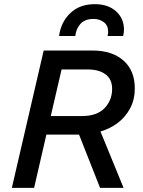

<svg xmlns="http://www.w3.org/2000/svg" viewBox="-20 -903 689 923"><path d="M37 0 190 -660H426Q519 -660 573.5 -612Q628 -564 628 -478Q628 -425 606 -383Q584 -341 546.5 -312.5Q509 -284 463 -271L574 0H461L360 -256H203L144 0ZM403 -569H276L224 -345H373Q446 -345 482.5 -383Q519 -421 519 -476Q519 -522 487.5 -545.5Q456 -569 403 -569ZM264 -730Q273 -797 318 -840Q363 -883 436 -883Q500 -883 538 -848.5Q576 -814 576 -761Q576 -747 572 -730H497Q498 -735 499 -739.5Q500 -744 500 -749Q500 -781 479 -796.5Q458 -812 430 -812Q389 -812 367.5 -789Q346 -766 342 -730Z"/></svg>

Font: Work Sans Medium
Style: Italic
Weight: 500
Italic angle: -13°
Designer: Wei Huang
Foundry: Wei Huang
Version: Version 2.012; ttfautohint (v1.8.3)